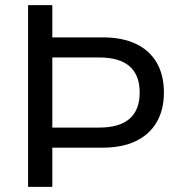

<svg xmlns="http://www.w3.org/2000/svg" viewBox="-20 -725 690 745"><path d="M89 0V-705H183V-580H378Q454 -580 507 -555Q560 -530 588 -482Q616 -434 616 -366Q616 -299 588 -251Q560 -203 507 -177.5Q454 -152 378 -152H183V0ZM183 -230H365Q443 -230 482.5 -264Q522 -298 522 -366Q522 -434 482.5 -468Q443 -502 365 -502H183Z"/></svg>

Font: Nunito Sans 12pt ExtraLight 11pt Medium
Style: Regular
Weight: 500
Version: Version 3.101;gftools[0.9.27]